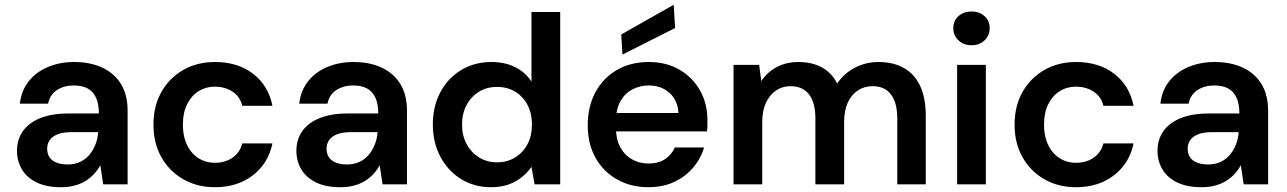

<svg xmlns="http://www.w3.org/2000/svg" viewBox="-20 -770 5376 802"><path d="M235 12Q173 12 132 -8.5Q91 -29 71 -63.5Q51 -98 51 -140Q51 -187 75.5 -222Q100 -257 148 -276.5Q196 -296 266 -296H393Q393 -335 381.5 -361Q370 -387 347 -400Q324 -413 288 -413Q247 -413 217.5 -393.5Q188 -374 181 -337H63Q69 -391 99.5 -430Q130 -469 180 -490Q230 -511 289 -511Q359 -511 409.5 -486.5Q460 -462 486.5 -417Q513 -372 513 -308V0H411L399 -80Q389 -61 373.5 -44Q358 -27 338 -14.5Q318 -2 292.5 5Q267 12 235 12ZM262 -83Q291 -83 314 -93.5Q337 -104 353 -123Q369 -142 378.5 -166Q388 -190 390 -217V-218H279Q243 -218 220.5 -209Q198 -200 187.5 -184.5Q177 -169 177 -149Q177 -128 187 -113Q197 -98 216.5 -90.5Q236 -83 262 -83Z M878 12Q803 12 745 -21.5Q687 -55 654 -113.5Q621 -172 621 -249Q621 -327 654 -385.5Q687 -444 745 -477.5Q803 -511 878 -511Q973 -511 1037 -462Q1101 -413 1118 -328H992Q983 -366 951.5 -387Q920 -408 877 -408Q840 -408 810 -389.5Q780 -371 762 -335.5Q744 -300 744 -249Q744 -212 754 -182.5Q764 -153 782.5 -132Q801 -111 825.5 -100.5Q850 -90 877 -90Q906 -90 929.5 -99.5Q953 -109 969.5 -127.5Q986 -146 992 -171H1118Q1101 -88 1036.5 -38Q972 12 878 12Z M1402 12Q1340 12 1299 -8.5Q1258 -29 1238 -63.5Q1218 -98 1218 -140Q1218 -187 1242.5 -222Q1267 -257 1315 -276.5Q1363 -296 1433 -296H1560Q1560 -335 1548.5 -361Q1537 -387 1514 -400Q1491 -413 1455 -413Q1414 -413 1384.5 -393.5Q1355 -374 1348 -337H1230Q1236 -391 1266.5 -430Q1297 -469 1347 -490Q1397 -511 1456 -511Q1526 -511 1576.5 -486.5Q1627 -462 1653.5 -417Q1680 -372 1680 -308V0H1578L1566 -80Q1556 -61 1540.5 -44Q1525 -27 1505 -14.5Q1485 -2 1459.5 5Q1434 12 1402 12ZM1429 -83Q1458 -83 1481 -93.5Q1504 -104 1520 -123Q1536 -142 1545.5 -166Q1555 -190 1557 -217V-218H1446Q1410 -218 1387.5 -209Q1365 -200 1354.5 -184.5Q1344 -169 1344 -149Q1344 -128 1354 -113Q1364 -98 1383.5 -90.5Q1403 -83 1429 -83Z M2031 12Q1961 12 1906 -22Q1851 -56 1819.5 -115.5Q1788 -175 1788 -250Q1788 -326 1819.5 -385Q1851 -444 1906.5 -477.5Q1962 -511 2033 -511Q2089 -511 2132 -489.5Q2175 -468 2200 -429V-720H2320V0H2213L2200 -73Q2185 -51 2161.5 -31.5Q2138 -12 2106 0Q2074 12 2031 12ZM2056 -92Q2099 -92 2132 -112.5Q2165 -133 2183.5 -168Q2202 -203 2202 -250Q2202 -296 2183.5 -331.5Q2165 -367 2132 -387Q2099 -407 2056 -407Q2014 -407 1981 -387Q1948 -367 1929 -331.5Q1910 -296 1910 -250Q1910 -204 1929 -168.5Q1948 -133 1981 -112.5Q2014 -92 2056 -92Z M2689 12Q2615 12 2557.5 -20.5Q2500 -53 2467.5 -111Q2435 -169 2435 -246Q2435 -325 2467 -384.5Q2499 -444 2556.5 -477.5Q2614 -511 2690 -511Q2764 -511 2819 -478.5Q2874 -446 2904.5 -391.5Q2935 -337 2935 -268Q2935 -258 2935 -246Q2935 -234 2933 -221H2522V-298H2814Q2811 -351 2776.5 -382Q2742 -413 2690 -413Q2653 -413 2621.5 -396.5Q2590 -380 2571.5 -347Q2553 -314 2553 -264V-235Q2553 -188 2571 -155Q2589 -122 2620 -104.5Q2651 -87 2689 -87Q2730 -87 2757.5 -105Q2785 -123 2799 -154H2921Q2907 -107 2875 -69.5Q2843 -32 2796 -10Q2749 12 2689 12ZM2580 -542 2575 -626 2794 -750 2800 -653Z M3044 0V-499H3151L3160 -431Q3184 -468 3224 -489.5Q3264 -511 3315 -511Q3353 -511 3384 -501Q3415 -491 3438.5 -471Q3462 -451 3477 -421Q3505 -463 3550.5 -487Q3596 -511 3649 -511Q3712 -511 3756.5 -485.5Q3801 -460 3824 -410Q3847 -360 3847 -286V0H3728V-275Q3728 -340 3702 -375Q3676 -410 3625 -410Q3590 -410 3563 -392Q3536 -374 3521 -341Q3506 -308 3506 -261V0H3386V-275Q3386 -340 3360 -375Q3334 -410 3281 -410Q3248 -410 3221.5 -392Q3195 -374 3179.5 -341Q3164 -308 3164 -261V0Z M3978 0V-499H4098V0ZM4038 -581Q4005 -581 3983.5 -601.5Q3962 -622 3962 -652Q3962 -683 3983.5 -702.5Q4005 -722 4038 -722Q4071 -722 4092.5 -702.5Q4114 -683 4114 -652Q4114 -622 4092.5 -601.5Q4071 -581 4038 -581Z M4475 12Q4400 12 4342 -21.5Q4284 -55 4251 -113.5Q4218 -172 4218 -249Q4218 -327 4251 -385.5Q4284 -444 4342 -477.5Q4400 -511 4475 -511Q4570 -511 4634 -462Q4698 -413 4715 -328H4589Q4580 -366 4548.5 -387Q4517 -408 4474 -408Q4437 -408 4407 -389.5Q4377 -371 4359 -335.5Q4341 -300 4341 -249Q4341 -212 4351 -182.5Q4361 -153 4379.5 -132Q4398 -111 4422.5 -100.5Q4447 -90 4474 -90Q4503 -90 4526.5 -99.5Q4550 -109 4566.5 -127.5Q4583 -146 4589 -171H4715Q4698 -88 4633.5 -38Q4569 12 4475 12Z M4999 12Q4937 12 4896 -8.5Q4855 -29 4835 -63.5Q4815 -98 4815 -140Q4815 -187 4839.5 -222Q4864 -257 4912 -276.5Q4960 -296 5030 -296H5157Q5157 -335 5145.5 -361Q5134 -387 5111 -400Q5088 -413 5052 -413Q5011 -413 4981.5 -393.5Q4952 -374 4945 -337H4827Q4833 -391 4863.5 -430Q4894 -469 4944 -490Q4994 -511 5053 -511Q5123 -511 5173.5 -486.5Q5224 -462 5250.5 -417Q5277 -372 5277 -308V0H5175L5163 -80Q5153 -61 5137.5 -44Q5122 -27 5102 -14.5Q5082 -2 5056.5 5Q5031 12 4999 12ZM5026 -83Q5055 -83 5078 -93.5Q5101 -104 5117 -123Q5133 -142 5142.5 -166Q5152 -190 5154 -217V-218H5043Q5007 -218 4984.5 -209Q4962 -200 4951.5 -184.5Q4941 -169 4941 -149Q4941 -128 4951 -113Q4961 -98 4980.5 -90.5Q5000 -83 5026 -83Z"/></svg>

Font: DM Sans 20pt SemiBold
Style: Regular
Weight: 600
Version: Version 4.004;gftools[0.9.30]